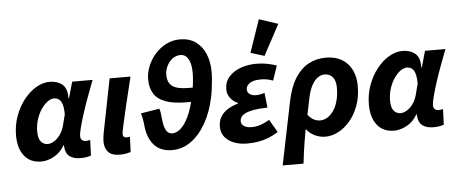

<svg xmlns="http://www.w3.org/2000/svg" viewBox="-59 -946 3024 1269"><g transform="rotate(-5 1453.5 -312.0)"><path d="M182.4 12Q109 12 69.3 -37.9Q29.5 -87.8 29.5 -174Q29.5 -242.2 51.7 -302.8Q73.9 -363.3 110.2 -409.4Q146.6 -455.5 191.3 -481.8Q235.9 -508.1 280.9 -508.1Q332.2 -508.1 364.9 -481.3Q397.7 -454.4 396 -389.6H400L430.1 -496.1H565.7Q546.2 -445.2 525.6 -390Q505 -334.7 488.5 -283.2Q472 -231.6 461.6 -191.8Q451.2 -152 451.2 -132.9Q451.2 -114.7 461 -106.4Q470.8 -98 485.4 -98Q495.5 -98 502.2 -99.5Q508.8 -101 515.1 -102L511.2 1.1Q496.6 6.5 479.5 9.3Q462.4 12 441.5 12Q397.2 12 370.4 -7.2Q343.6 -26.4 339.5 -72.4Q339.5 -74 339.8 -76.7Q340 -79.4 340.2 -82.2H336.2Q308 -33.3 264.5 -10.7Q220.9 12 182.4 12ZM233.8 -99.7Q250.4 -99.7 267 -108Q283.6 -116.2 298.4 -130.6Q313.2 -145 324.6 -164.4Q335.9 -183.8 342.3 -205.3L362.8 -284.7Q362.8 -344.2 347.1 -370.3Q331.4 -396.4 300.4 -396.4Q279.3 -396.4 256.5 -379.4Q233.7 -362.3 214.2 -333.3Q194.7 -304.3 183 -266.7Q171.2 -229.2 171.2 -188.3Q171.2 -141.7 188.9 -120.7Q206.5 -99.7 233.8 -99.7Z M702.1 12Q649.2 12 625.5 -13.9Q601.8 -39.8 601.8 -85Q601.8 -98.2 603.7 -112.6Q605.6 -127 609.1 -145.6L678.6 -496.1H817Q792 -393.6 772.8 -313.3Q753.5 -233 742.8 -183.4Q732 -133.8 732 -121.9Q732 -108.3 739.3 -103.2Q746.6 -98 756.1 -98Q760.7 -98 766.7 -98.5Q772.6 -99 778.8 -100.4L774.6 1.1Q762.6 4.9 744.2 8.4Q725.7 12 702.1 12Z M1050.6 12Q974.7 12 933 -32.6Q891.3 -77.1 881.5 -153.6Q878 -188.3 874.2 -209.1Q870.4 -230 864.6 -247.6L988.2 -268.1Q993.6 -255.1 996.2 -233.8Q998.8 -212.5 1001.5 -186Q1006.1 -144.6 1020.1 -121.3Q1034 -98 1060.8 -98Q1087.8 -98 1116 -122.4Q1144.3 -146.8 1169.3 -200Q1194.3 -253.2 1211.7 -339.9Q1220.3 -381.4 1224.5 -417.4Q1228.8 -453.3 1228.8 -483.4Q1228.8 -545.5 1209.9 -577.3Q1191 -609.1 1158.1 -609.1Q1127.8 -609.1 1104 -590.6Q1080.3 -572 1067 -543.9Q1053.7 -515.7 1053.7 -486.8Q1053.7 -435.1 1085.7 -411.4Q1117.8 -387.7 1192.6 -387.7H1238.9L1229.3 -294.4H1173Q1084.3 -294.4 1031.4 -314.6Q978.4 -334.7 955.1 -373.2Q931.7 -411.7 931.7 -467.6Q931.7 -511.8 949.4 -555.1Q967 -598.5 998.7 -634.2Q1030.5 -669.9 1072.7 -691.3Q1115 -712.6 1163.4 -712.6Q1225.4 -712.6 1268 -682Q1310.6 -651.5 1332.3 -599.1Q1354 -546.6 1354 -481.1Q1354 -457.7 1351.5 -427.4Q1349 -397.1 1344.9 -366.6Q1340.7 -336 1335.3 -310.8Q1315.4 -217.5 1274.5 -144.5Q1233.5 -71.5 1176.1 -29.7Q1118.7 12 1050.6 12Z M1547.6 12Q1499.5 12 1460.5 -2.8Q1421.6 -17.6 1399.1 -45.9Q1376.6 -74.2 1376.6 -114.5Q1376.6 -153.2 1394.2 -181.4Q1411.8 -209.6 1442.2 -228Q1472.6 -246.4 1509.7 -256.4V-260.4Q1482.3 -271.4 1461.3 -296.7Q1440.4 -322 1440.4 -356Q1440.4 -406.2 1470.4 -439.9Q1500.3 -473.5 1548.8 -490.8Q1597.2 -508 1651.8 -508Q1691.5 -508 1724.3 -501.5Q1757.1 -494.9 1787 -484.5L1753.8 -387.4Q1731 -395.9 1712.1 -399.1Q1693.2 -402.3 1673 -402.3Q1642.2 -402.3 1620.3 -395.2Q1598.5 -388.1 1587 -374.6Q1575.5 -361.2 1575.5 -343.5Q1575.5 -324 1591.9 -312.6Q1608.2 -301.2 1633.2 -301.2Q1646.5 -301.2 1660.5 -303.9Q1674.4 -306.7 1690.3 -310.7L1701 -213Q1630.9 -211.2 1590.6 -201.5Q1550.3 -191.8 1533.6 -175.7Q1516.9 -159.6 1516.9 -139Q1516.9 -117.4 1536.1 -105.4Q1555.3 -93.3 1587.2 -93.3Q1607.3 -93.3 1626.6 -97.8Q1646 -102.3 1665.4 -110.9Q1684.9 -119.5 1704.9 -131.2L1754.5 -46Q1720.1 -24.6 1687.5 -12.1Q1655 0.4 1620.8 6.2Q1586.7 12 1547.6 12ZM1711.5 -555.1 1620.6 -583.2 1695.1 -799.8 1820.6 -758.1Z M1767.9 176.7 1853.7 -242.6Q1873.2 -337.6 1911.3 -396.2Q1949.4 -454.9 2000.9 -481.5Q2052.4 -508.1 2111.9 -508.1Q2205 -508.1 2256.6 -452.5Q2308.1 -396.8 2308.1 -301.8Q2308.1 -230.4 2286.6 -172.6Q2265.1 -114.8 2230 -73.4Q2194.8 -32.1 2152.3 -10Q2109.7 12 2066.8 12Q2030.1 12 1997.3 -3.5Q1964.5 -19 1940.2 -49.3Q1932.7 -9.6 1926.7 28.1Q1920.6 65.8 1915.5 102.2Q1910.4 138.7 1906.3 176.7ZM2040.8 -98Q2066.1 -98 2089.1 -112.1Q2112.1 -126.1 2130.5 -152.8Q2148.9 -179.4 2159.3 -218Q2169.7 -256.6 2169.7 -304.8Q2169.7 -348.9 2150.3 -373.5Q2130.9 -398.1 2094.3 -398.1Q2071.4 -398.1 2049.6 -382.4Q2027.8 -366.8 2010.4 -334.4Q1993 -302.1 1982.8 -252.6L1960.1 -142.7Q1972.7 -126.1 1986.3 -116.4Q1999.8 -106.6 2013.9 -102.3Q2027.9 -98 2040.8 -98Z M2523.4 12Q2450 12 2410.3 -37.9Q2370.5 -87.8 2370.5 -174Q2370.5 -242.2 2392.7 -302.8Q2414.9 -363.3 2451.2 -409.4Q2487.6 -455.5 2532.3 -481.8Q2576.9 -508.1 2621.9 -508.1Q2673.2 -508.1 2705.9 -481.3Q2738.7 -454.4 2737 -389.6H2741L2771.1 -496.1H2906.7Q2887.2 -445.2 2866.6 -390Q2846 -334.7 2829.5 -283.2Q2813 -231.6 2802.6 -191.8Q2792.2 -152 2792.2 -132.9Q2792.2 -114.7 2802 -106.4Q2811.8 -98 2826.4 -98Q2836.5 -98 2843.2 -99.5Q2849.8 -101 2856.1 -102L2852.2 1.1Q2837.6 6.5 2820.5 9.3Q2803.4 12 2782.5 12Q2738.2 12 2711.4 -7.2Q2684.6 -26.4 2680.5 -72.4Q2680.5 -74 2680.8 -76.7Q2681 -79.4 2681.2 -82.2H2677.2Q2649 -33.3 2605.5 -10.7Q2561.9 12 2523.4 12ZM2574.8 -99.7Q2591.4 -99.7 2608 -108Q2624.6 -116.2 2639.4 -130.6Q2654.2 -145 2665.6 -164.4Q2676.9 -183.8 2683.3 -205.3L2703.8 -284.7Q2703.8 -344.2 2688.1 -370.3Q2672.4 -396.4 2641.4 -396.4Q2620.3 -396.4 2597.5 -379.4Q2574.7 -362.3 2555.2 -333.3Q2535.7 -304.3 2524 -266.7Q2512.2 -229.2 2512.2 -188.3Q2512.2 -141.7 2529.9 -120.7Q2547.5 -99.7 2574.8 -99.7Z"/></g></svg>

Font: Source Sans Variable
Style: Italic
Weight: 200
Italic angle: -11°
Designer: Paul D. Hunt
Foundry: Adobe Systems Incorporated
Version: Version 3.006;hotconv 1.0.111;makeotfexe 2.5.65597